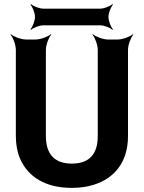

<svg xmlns="http://www.w3.org/2000/svg" viewBox="-20 -903 698 933"><path d="M329 -108C245 -108 203 -154 203 -242V-661C203 -685 217 -722 229 -735L227 -737C214 -725 177 -711 153 -711H107C83 -711 46 -725 33 -737L31 -735C43 -722 57 -685 57 -661V-242C57 -201 64 -164 77 -133C116 -43 201 10 329 10C368 10 405 5 438 -6C535 -37 602 -114 602 -242V-661C602 -685 616 -722 628 -735L626 -737C613 -725 576 -711 552 -711H505C481 -711 444 -725 431 -737L429 -735C441 -722 455 -685 455 -661V-242C455 -154 414 -108 329 -108ZM507 -821C507 -840 519 -870 529 -880L526 -883C516 -873 486 -861 467 -861H191C171 -861 141 -873 131 -883L128 -880C138 -870 150 -840 150 -821C150 -801 138 -771 128 -761L131 -758C141 -768 171 -780 191 -780H467C486 -780 516 -768 526 -758L529 -761C519 -771 507 -801 507 -821Z"/></svg>

Font: Asimov
Style: Edge
Weight: 500
Designer: Google
Version: Version 2.000980: 2014